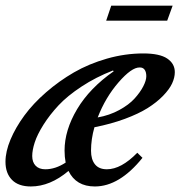

<svg xmlns="http://www.w3.org/2000/svg" viewBox="-22 -656 646 687"><path d="M357.9 -582 376 -635.7H595.7L576.2 -582ZM88.4 11.2Q43.9 11.2 20.8 -12.5Q-2.4 -36.1 -2.4 -77.1Q-2.4 -113.8 15.6 -156.7Q33.7 -199.7 65.2 -242.7Q96.7 -285.6 143.1 -325.9Q189.5 -366.2 242.7 -397Q295.9 -427.7 360.8 -446.3Q425.8 -464.8 490.7 -464.8Q549.3 -464.8 576.4 -446.5Q603.5 -428.2 603.5 -397.9Q603.5 -378.4 593.8 -357.4Q584 -336.4 561.5 -313.2Q539.1 -290 506.6 -269.5Q474.1 -249 424.8 -230.7Q375.5 -212.4 315.9 -200.7Q303.7 -158.2 303.7 -116.7Q303.7 -85.4 317.9 -67.9Q332 -50.3 360.4 -50.3Q411.6 -50.3 469.2 -109.4L487.8 -91.3Q405.3 11.2 317.4 11.2Q250 11.2 223.1 -44.4Q157.2 11.2 88.4 11.2ZM477.5 -414.6Q448.7 -415 402.1 -361.3Q355.5 -307.6 327.6 -235.8Q369.6 -243.2 404.5 -262.2Q439.5 -281.2 459.7 -303.7Q480 -326.2 490.7 -347.2Q501.5 -368.2 501.5 -383.3Q501.5 -398.4 495.4 -406.7Q489.3 -415 477.5 -414.6ZM93.3 -97.7Q93.3 -75.7 105.5 -63Q117.7 -50.3 140.1 -50.3Q176.3 -50.3 212.9 -74.2Q209 -94.7 209 -117.2Q209 -189.9 253.9 -265.4Q298.8 -340.8 384.8 -400.9L382.3 -403.8Q320.8 -379.9 270 -346.4Q219.2 -313 187.5 -279.1Q155.8 -245.1 133.5 -209.7Q111.3 -174.3 102.3 -146.5Q93.3 -118.7 93.3 -97.7Z"/></svg>

Font: Elstob 6pt SemiBold
Style: Italic
Weight: 600
Italic angle: -20°
Designer: Peter S. Baker
Version: Version 1.015